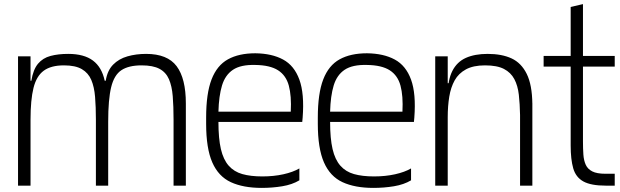

<svg xmlns="http://www.w3.org/2000/svg" viewBox="-20 -906 3028 937"><path d="M68 0V-631H129V-512H133Q142 -567 165.5 -595Q189 -623 226.5 -633Q264 -643 313 -643Q390 -643 433.5 -610.5Q477 -578 491 -512H496Q504 -562 532 -590.5Q560 -619 602 -631Q644 -643 693 -643Q797 -643 842 -583Q887 -523 887 -401V0H827V-322Q827 -387 823 -436.5Q819 -486 804.5 -519.5Q790 -553 758.5 -570Q727 -587 671 -587Q608 -587 572.5 -563.5Q537 -540 522.5 -480.5Q508 -421 508 -312V0H448V-322Q448 -384 444 -433Q440 -482 425.5 -516Q411 -550 379.5 -568.5Q348 -587 292 -587Q229 -587 193.5 -561Q158 -535 143.5 -477Q129 -419 129 -322V0Z M1257 11Q1167 11 1106.5 -17Q1046 -45 1016 -113.5Q986 -182 986 -302V-332Q986 -450 1012.5 -518.5Q1039 -587 1092.5 -616.5Q1146 -646 1226 -646Q1307 -645 1361.5 -615.5Q1416 -586 1441 -517.5Q1466 -449 1457 -332L1455 -311H1046Q1046 -230 1058 -178.5Q1070 -127 1096 -97.5Q1122 -68 1162.5 -56.5Q1203 -45 1260 -45Q1316 -45 1363 -55.5Q1410 -66 1441 -84V-26Q1406 -5 1357.5 3Q1309 11 1257 11ZM1046 -361H1399Q1403 -438 1389.5 -488Q1376 -538 1337 -563Q1298 -588 1226 -589Q1155 -591 1117 -565.5Q1079 -540 1063.5 -489Q1048 -438 1046 -361Z M1802 11Q1712 11 1651.5 -17Q1591 -45 1561 -113.5Q1531 -182 1531 -302V-332Q1531 -450 1557.5 -518.5Q1584 -587 1637.5 -616.5Q1691 -646 1771 -646Q1852 -645 1906.5 -615.5Q1961 -586 1986 -517.5Q2011 -449 2002 -332L2000 -311H1591Q1591 -230 1603 -178.5Q1615 -127 1641 -97.5Q1667 -68 1707.5 -56.5Q1748 -45 1805 -45Q1861 -45 1908 -55.5Q1955 -66 1986 -84V-26Q1951 -5 1902.5 3Q1854 11 1802 11ZM1591 -361H1944Q1948 -438 1934.5 -488Q1921 -538 1882 -563Q1843 -588 1771 -589Q1700 -591 1662 -565.5Q1624 -540 1608.5 -489Q1593 -438 1591 -361Z M2165 -334V-442Q2165 -515 2187.5 -559.5Q2210 -604 2253.5 -623.5Q2297 -643 2360 -643Q2429 -643 2476.5 -621Q2524 -599 2550.5 -545.5Q2577 -492 2578 -398L2518 -345Q2517 -399 2512 -443.5Q2507 -488 2490 -520Q2473 -552 2439.5 -569.5Q2406 -587 2347 -587Q2290 -587 2254 -567.5Q2218 -548 2199 -514Q2180 -480 2172.5 -434Q2165 -388 2165 -334ZM2104 0V-631H2165V-442V0ZM2167 -436 2132 -461V-500H2178ZM2518 0V-360L2578 -403V0Z M2937 0Q2864 0 2827 -20.5Q2790 -41 2777.5 -84.5Q2765 -128 2765 -196V-414H2825V-216Q2825 -181 2827 -152Q2829 -123 2838.5 -102Q2848 -81 2870.5 -69.5Q2893 -58 2935 -58H2980V0ZM2633 -581V-633H2980V-581ZM2765 -275V-872L2825 -886V-275Z"/></svg>

Font: Matangi Light
Style: Regular
Weight: 400
Version: Version 3.002